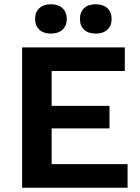

<svg xmlns="http://www.w3.org/2000/svg" viewBox="-20 -883 657 903"><path d="M84 0V-660H567V-549H223V-385H495V-279H223V-111H580V0ZM219 -863Q254 -863 274 -844.5Q294 -826 294 -794Q294 -762 274 -743.5Q254 -725 219 -725Q185 -725 165 -743.5Q145 -762 145 -794Q145 -826 165 -844.5Q185 -863 219 -863ZM430 -863Q465 -863 485 -844.5Q505 -826 505 -794Q505 -762 485 -743.5Q465 -725 430 -725Q395 -725 375.5 -743.5Q356 -762 356 -794Q356 -826 375.5 -844.5Q395 -863 430 -863Z"/></svg>

Font: Kantumruy Pro SemiBold
Style: Regular
Weight: 600
Version: Version 1.002